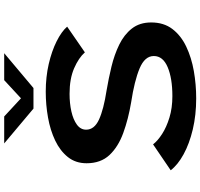

<svg xmlns="http://www.w3.org/2000/svg" viewBox="-40 -904 955 915"><g transform="rotate(-90 437.5 -446.5)"><path d="M426 11Q347 11 278.5 -5.2Q210 -21.5 159.8 -49Q109.5 -76.5 83.5 -110.5L207 -194.5Q224 -172.5 256.5 -151.5Q289 -130.5 334.8 -116.5Q380.5 -102.5 437 -102.5Q522 -102.5 575 -125Q628 -147.5 628 -191Q628 -234 568.8 -258.8Q509.5 -283.5 407.5 -299Q327.5 -312.5 261.5 -336.5Q195.5 -360.5 156.2 -402.2Q117 -444 117 -511.5Q117 -563.5 146.5 -600.5Q176 -637.5 225.2 -661Q274.5 -684.5 335 -695.2Q395.5 -706 458 -706Q528 -706 589.8 -691.8Q651.5 -677.5 698 -654.2Q744.5 -631 768 -604L645.5 -519.5Q619.5 -549 569.5 -570.8Q519.5 -592.5 448 -592.5Q402.5 -592.5 363.8 -583.8Q325 -575 301 -557.5Q277 -540 277 -513.5Q277 -474.5 325.2 -452.2Q373.5 -430 464.5 -416Q520.5 -406.5 577.5 -392.8Q634.5 -379 682.2 -355.8Q730 -332.5 759 -295.5Q788 -258.5 788 -203.5Q788 -143.5 756.8 -102.5Q725.5 -61.5 673 -36.5Q620.5 -11.5 556.2 -0.2Q492 11 426 11ZM211.5 -904H340L426.5 -824L513 -904H641.5L475.5 -764.5H377.5Z"/></g></svg>

Font: Trispace SemiExpanded SemiBold
Style: Regular
Weight: 600
Width: 6
Designer: Tyler Finck
Foundry: Etcetera Type Company
Version: Version 1.210; ttfautohint (v1.8.3)